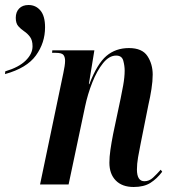

<svg xmlns="http://www.w3.org/2000/svg" viewBox="-47 -737 689 767"><path d="M-26 -452Q28 -468 55.5 -495Q83 -522 83 -552Q83 -576 73 -589.5Q63 -603 49.5 -612Q36 -621 26 -632.5Q16 -644 16 -666Q16 -689 29.5 -703Q43 -717 67 -717Q96 -717 114.5 -695Q133 -673 133 -628Q133 -566 96.5 -515.5Q60 -465 -27 -441ZM487 10Q441 10 415.5 -16Q390 -42 390 -87Q390 -110 394 -138Q398 -166 405 -202L435 -344Q439 -362 445 -395.5Q451 -429 451 -455Q451 -474 445.5 -494.5Q440 -515 417 -515Q389 -515 364.5 -484.5Q340 -454 321.5 -407Q303 -360 293 -312L227 0H113L206 -445Q209 -459 211 -472Q213 -485 213 -494Q213 -509 206.5 -517.5Q200 -526 175 -526H161L162 -536H330L308 -401H310Q341 -482 378 -513.5Q415 -545 468 -545Q521 -545 542 -513Q563 -481 563 -439Q563 -413 558 -381Q553 -349 546 -319L515 -164Q509 -135 504.5 -108.5Q500 -82 500 -60Q500 -13 530 -13Q549 -13 564.5 -27.5Q580 -42 595 -59L601 -51Q580 -23 554 -6.5Q528 10 487 10Z"/></svg>

Font: Noto Serif Display ExtraCondensed SemiBold
Style: Italic
Weight: 600
Width: 2
Italic angle: -12°
Designer: Monotype Design Team
Foundry: Monotype Imaging Inc.
Version: Version 2.009